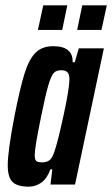

<svg xmlns="http://www.w3.org/2000/svg" viewBox="-20 -691 420 719"><path d="M9 -72Q9 -125 34 -255Q55 -362 72 -416Q89 -470 113.5 -494Q138 -518 179 -518Q254 -518 252 -458H260L275 -510H369L261 0H169L176 -57H169Q156 -22 134.5 -7Q113 8 88 8Q45 8 27 -9.5Q9 -27 9 -72ZM185 -127Q198 -166 219 -263.5Q240 -361 240 -394Q240 -413 232.5 -420.5Q225 -428 209 -428Q191 -428 181.5 -418Q172 -408 161.5 -373.5Q151 -339 134 -255Q110 -138 110 -111Q110 -93 116 -88Q122 -83 138 -83Q156 -83 166.5 -92Q177 -101 185 -127ZM122 -579 142 -671H232L213 -579ZM269 -579 288 -671H380L360 -579Z"/></svg>

Font: Saira Ultra Condensed
Style: Bold Italic
Weight: 700
Width: 1
Italic angle: -12°
Designer: Hector Gatti with collaboration of the Omnibus-Type team
Foundry: Omnibus-Type
Version: Version 1.001; ttfautohint (v1.8)